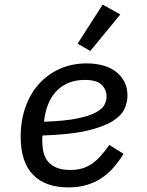

<svg xmlns="http://www.w3.org/2000/svg" viewBox="-20 -804 640 836"><path d="M278 12Q177 12 123.5 -43.5Q70 -99 70 -209Q70 -279 91 -338Q112 -397 150 -439Q188 -481 241 -504.5Q294 -528 358 -528Q396 -528 428.5 -519Q461 -510 484.5 -492Q508 -474 521.5 -448Q535 -422 535 -388Q535 -360 522.5 -331Q510 -302 471 -277Q432 -252 359 -235Q286 -218 165 -214Q164 -207 164 -200.5Q164 -194 164 -192Q164 -166 169 -143Q174 -120 187.5 -102.5Q201 -85 225 -74.5Q249 -64 287 -64Q314 -64 335.5 -70Q357 -76 376.5 -88.5Q396 -101 415.5 -122Q435 -143 456 -173L518 -134Q496 -99 472 -72Q448 -45 419 -26.5Q390 -8 355 2Q320 12 278 12ZM349 -456Q277 -456 231 -412.5Q185 -369 173 -285L172 -274Q262 -277 315.5 -288Q369 -299 397.5 -314.5Q426 -330 435 -348Q444 -366 444 -384Q444 -414 422.5 -435Q401 -456 349 -456ZM373 -582 318 -614 427 -784 504 -741Z"/></svg>

Font: IBM Plex Mono Text
Style: Italic
Weight: 450
Italic angle: -9°
Monospace: yes
Designer: Mike Abbink, Paul van der Laan, Pieter van Rosmalen
Foundry: Bold Monday
Version: Version 2.1